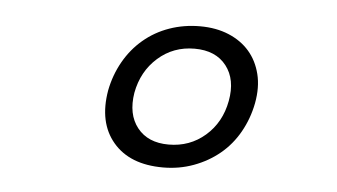

<svg xmlns="http://www.w3.org/2000/svg" viewBox="-33 -787 666 379"><g transform="rotate(5 300.0 -598.0)"><path d="M301 -456Q235 -456 202 -495Q169 -534 180 -598Q186 -629 201 -655.5Q216 -682 238.5 -701Q261 -720 289.5 -730Q318 -740 350 -740Q382 -740 407 -729.5Q432 -719 448 -700.5Q464 -682 470.5 -656Q477 -630 471 -598Q465 -567 450 -540.5Q435 -514 412.5 -495.5Q390 -477 361.5 -466.5Q333 -456 301 -456ZM308 -502Q350 -502 380.5 -528.5Q411 -555 419 -598Q427 -641 406 -668Q385 -695 343 -695Q301 -695 270.5 -668Q240 -641 232 -598Q225 -555 246 -528.5Q267 -502 308 -502Z"/></g></svg>

Font: Maple Mono NL ExtraLight
Style: Italic
Weight: 275
Italic angle: -10°
Monospace: yes
Designer: subframe7536
Version: Version 7.000